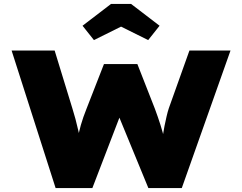

<svg xmlns="http://www.w3.org/2000/svg" viewBox="-20 -957 1232 977"><path d="M263 0 39 -700H258L349 -403Q356 -381 364 -351.5Q372 -322 379 -290.5Q386 -259 391 -232Q396 -205 396 -187H369Q370 -212 375 -246.5Q380 -281 391.5 -321Q403 -361 420 -403L509 -631H679L768 -404Q784 -361 796.5 -321.5Q809 -282 816.5 -247.5Q824 -213 825 -187H799Q799 -201 802 -222Q805 -243 808.5 -267Q812 -291 817 -315.5Q822 -340 827.5 -364Q833 -388 839 -406L944 -700H1153L905 0H735L570 -401H604L450 0ZM458 -753 400 -826 545 -937H647L792 -826L734 -753L581 -829H611Z"/></svg>

Font: Lexend Peta Black
Style: Regular
Weight: 900
Version: Version 1.007